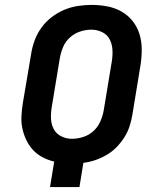

<svg xmlns="http://www.w3.org/2000/svg" viewBox="-20 -763 640 783"><path d="M184 0 201 -104Q176 -110 154 -121.5Q132 -133 115.5 -150.5Q99 -168 88 -190.5Q77 -213 71.5 -238Q66 -263 67.5 -289.5Q69 -316 73 -342L107 -543Q111 -570 121 -597.5Q131 -625 148.5 -649.5Q166 -674 190 -692.5Q214 -711 241 -722.5Q268 -734 296.5 -738.5Q325 -743 353 -743Q386 -743 417.5 -737Q449 -731 475.5 -716Q502 -701 521 -677Q540 -653 549 -623.5Q558 -594 558 -561.5Q558 -529 553 -497L520 -296Q516 -272 508.5 -248.5Q501 -225 487.5 -203.5Q474 -182 455.5 -163Q437 -144 414.5 -131Q392 -118 368.5 -110Q345 -102 320 -99L304 0ZM273 -197Q296 -197 319.5 -204.5Q343 -212 361 -228.5Q379 -245 389 -267.5Q399 -290 403 -313L436 -513Q440 -537 438.5 -560.5Q437 -584 427 -603Q417 -622 396.5 -632Q376 -642 353 -642Q330 -642 307 -634.5Q284 -627 265.5 -610.5Q247 -594 237.5 -571.5Q228 -549 224 -526L191 -326Q187 -302 188 -278.5Q189 -255 199.5 -236Q210 -217 230 -207Q250 -197 273 -197Z"/></svg>

Font: Iosevka Extended
Style: Bold Italic
Weight: 700
Width: 7
Italic angle: -9°
Monospace: yes
Designer: Belleve Invis
Foundry: Belleve Invis
Version: Version 32.5.0; ttfautohint (v1.8.4)